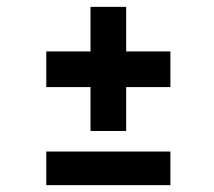

<svg xmlns="http://www.w3.org/2000/svg" viewBox="-20 -550 625 560"><path d="M244 -168V-296H115V-400H244V-530H348V-400H477V-296H348V-168ZM115 -10V-108H477V-10Z"/></svg>

Font: Maven Pro ExtraBold
Style: Regular
Weight: 800
Designer: Joe Prince
Foundry: Joe Prince
Version: Version 2.100